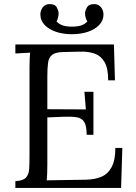

<svg xmlns="http://www.w3.org/2000/svg" viewBox="-20 -917 662 937"><path d="M403 -259Q403 -303 391 -322Q379 -341 353 -345Q327 -349 284 -347L211 -344V-115Q211 -63 208 -37L399 -40Q443 -41 475 -54.5Q507 -68 525 -102Q543 -136 543 -195H577L571 0H55V-33Q93 -35 107 -50.5Q121 -66 122.5 -93.5Q124 -121 124 -156V-588Q124 -630 127 -660Q109 -659 91 -658Q73 -657 55 -656V-700H536L541 -525H508Q508 -584 490 -614.5Q472 -645 441.5 -655.5Q411 -666 373 -665L287 -663Q250 -662 234 -649Q218 -636 214.5 -610.5Q211 -585 211 -544V-384L399 -383L392 -469H436V-259ZM220 -897Q248 -898 257 -881Q266 -864 266 -853Q266 -843 263.5 -832Q261 -821 256 -812Q270 -798 287.5 -792.5Q305 -787 331 -787Q357 -787 375 -792.5Q393 -798 406 -812Q395 -831 395 -853Q395 -864 404.5 -881Q414 -898 442 -897Q462 -896 473.5 -881Q485 -866 485 -846Q485 -817 464 -795Q443 -773 408 -761.5Q373 -750 331 -750Q289 -750 254 -761.5Q219 -773 198 -795Q177 -817 177 -846Q177 -866 188.5 -881Q200 -896 220 -897Z"/></svg>

Font: Lora
Style: Regular
Weight: 400
Designer: Olga Karpushina, Alexei Vanyashin (Cyrillic)
Foundry: Cyreal
Version: Version 3.005; ttfautohint (v1.8.4.7-5d5b)